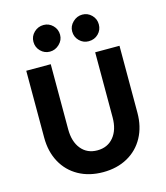

<svg xmlns="http://www.w3.org/2000/svg" viewBox="-130 -994 956 1106"><g transform="rotate(-15 348.0 -441.0)"><path d="M70 -267V-666H216V-278Q216 -204 251.5 -160.5Q287 -117 348 -117Q409 -117 445 -160.5Q481 -204 481 -278V-666H626V-267Q626 -184 591.5 -120.5Q557 -57 494 -22Q431 13 348 13Q265 13 202 -22Q139 -57 104.5 -120.5Q70 -184 70 -267ZM153 -816Q153 -849 177 -872Q201 -895 234 -895Q266 -895 289 -872Q312 -849 312 -816Q312 -784 287.5 -760.5Q263 -737 231 -737Q199 -737 176 -760Q153 -783 153 -816ZM384 -816Q384 -848 408.5 -871.5Q433 -895 465 -895Q497 -895 520 -872Q543 -849 543 -816Q543 -783 520 -760Q497 -737 462 -737Q430 -737 407 -760Q384 -783 384 -816Z"/></g></svg>

Font: Secular One
Style: Regular
Weight: 400
Designer: Michal Sahar
Foundry: Hagilda
Version: Version 1.000